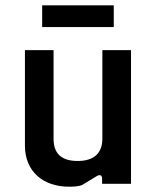

<svg xmlns="http://www.w3.org/2000/svg" viewBox="-20 -693 591 724"><path d="M240 11C259 11 275 10 289 5L345 -29C357 -36 365 -32 365 -20V0H474V-504H366V-170C366 -116 335 -86 273 -86C209 -86 182 -116 182 -170V-504H74V-144C74 -46 143 11 240 11ZM139 -591H409V-673H139Z"/></svg>

Font: Finlandica Medium
Style: Regular
Weight: 500
Designer: Niklas Ekholm, Juho Hiilivirta, Jaakko Suomalainen
Foundry: Helsinki Type Studio
Version: Version 2.000;Glyphs 3.2 (3202)